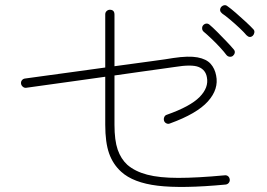

<svg xmlns="http://www.w3.org/2000/svg" viewBox="-20 -764 1040 748"><path d="M859 -45Q690 -29 594.5 -40.5Q499 -52 452 -95Q420 -124 405 -166.5Q390 -209 390 -278V-465Q331 -457 272.5 -448.5Q214 -440 164.5 -433.5Q115 -427 82 -422Q75 -421 69 -426Q63 -431 62 -438Q61 -446 65.5 -451.5Q70 -457 77 -458Q110 -463 160.5 -469.5Q211 -476 270.5 -484.5Q330 -493 390 -501V-708Q390 -716 395.5 -721Q401 -726 408 -726Q426 -726 426 -707V-506Q506 -517 569.5 -525.5Q633 -534 655 -538Q715 -547 749.5 -540.5Q784 -534 800.5 -515.5Q817 -497 822 -470Q833 -417 790 -369Q747 -321 642 -283Q635 -280 628 -283.5Q621 -287 619 -294Q617 -301 620 -308Q623 -315 630 -317Q721 -349 757.5 -386Q794 -423 786 -463Q781 -492 754 -503Q727 -514 660 -503Q645 -501 610.5 -496Q576 -491 528 -484.5Q480 -478 426 -470V-278Q426 -217 438.5 -181Q451 -145 476 -122Q506 -96 553.5 -83.5Q601 -71 674.5 -71Q748 -71 855 -81Q863 -82 868.5 -77.5Q874 -73 875 -65Q876 -58 871.5 -52Q867 -46 859 -45ZM887 -546Q881 -542 874 -543Q867 -544 862 -550Q854 -561 837.5 -579Q821 -597 803 -614Q785 -631 774 -640Q768 -645 767.5 -652.5Q767 -660 771 -665Q776 -671 783 -672Q790 -673 796 -668Q808 -658 826.5 -639.5Q845 -621 863 -602Q881 -583 891 -571Q896 -565 894.5 -558Q893 -551 887 -546ZM965 -625Q953 -614 940 -627Q931 -638 913.5 -654.5Q896 -671 877 -687Q858 -703 846 -711Q832 -722 841 -736Q846 -742 853 -743.5Q860 -745 866 -740Q879 -731 898.5 -714Q918 -697 937.5 -679Q957 -661 967 -650Q972 -645 971 -637.5Q970 -630 965 -625Z"/></svg>

Font: Zen Maru Gothic Light
Style: Regular
Weight: 300
Designer: Yoshimichi Ohira
Foundry: Positype
Version: Version 1.001